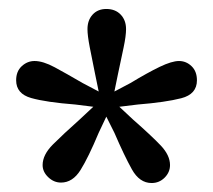

<svg xmlns="http://www.w3.org/2000/svg" viewBox="-20 -762 475 428"><path d="M217 -742Q237 -742 249 -729.5Q261 -717 261 -697Q261 -682 255.5 -656Q250 -630 243 -597L235 -558L271 -577Q309 -600 336 -613Q363 -626 379 -626Q395 -626 407 -614.5Q419 -603 419 -583Q419 -552 384 -543Q349 -534 287 -529L246 -524L276 -496Q317 -460 338 -438Q359 -416 359 -394Q359 -378 347 -366Q335 -354 318 -354Q291 -354 274 -384.5Q257 -415 235 -466L217 -502L200 -466Q177 -411 159.5 -383Q142 -355 116 -355Q100 -355 87.5 -367Q75 -379 75 -394Q75 -417 98 -440Q121 -463 158 -496L188 -524L148 -529Q83 -534 49.5 -543.5Q16 -553 16 -583Q16 -603 28.5 -614.5Q41 -626 57 -626Q76 -626 102 -612Q128 -598 164 -577L200 -558L192 -597Q185 -631 180 -657Q175 -683 175 -697Q175 -717 186.5 -729.5Q198 -742 217 -742Z"/></svg>

Font: Source Serif Pro SemiBold
Style: Regular
Weight: 600
Designer: Frank Grießhammer
Foundry: Adobe Systems Incorporated
Version: Version 3.001;hotconv 1.0.111;makeotfexe 2.5.65597